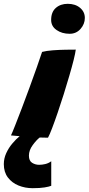

<svg xmlns="http://www.w3.org/2000/svg" viewBox="-103 -720 464 1006"><path d="M252 -700Q291.5 -700 316.5 -679Q341.5 -658 341.5 -626Q341.5 -594 319 -568.5Q296.5 -543 262 -543Q221.5 -543 193.2 -562.8Q165 -582.5 165 -615.5Q165 -657 189.5 -678.5Q214 -700 252 -700ZM148.5 1.5Q129 1.5 105 0.5Q88 13.5 68.2 40.5Q48.5 67.5 48.5 95.5Q48.5 122.5 65.2 133Q82 143.5 102 143.5Q118 143.5 134.5 139.5Q151 135.5 165.5 125V253.5Q154.5 258 130.8 262Q107 266 68 266Q28.5 266 -6 252Q-40.5 238 -61.8 209.8Q-83 181.5 -83 140Q-83 110 -70.2 82.2Q-57.5 54.5 -38.2 31.8Q-19 9 0 -6.5Q-22 -8 -45.5 -10.5Q-39 -24 -23.8 -62.5Q-8.5 -101 11.5 -153.5Q31.5 -206 52 -262.2Q72.5 -318.5 90 -367.8Q107.5 -417 117.5 -448Q140.5 -454 174.5 -456.5Q208.5 -459 241.5 -459.5Q274.5 -460 294 -460Q292 -442.5 283 -406.2Q274 -370 260.2 -323Q246.5 -276 230.8 -225.8Q215 -175.5 199.2 -129.5Q183.5 -83.5 170.2 -48.8Q157 -14 148.5 1.5Z"/></svg>

Font: Grandstander Black
Style: Italic
Weight: 900
Italic angle: -15°
Designer: Tyler Finck
Foundry: Etcetera Type Co
Version: Version 1.200; ttfautohint (v1.8.3)